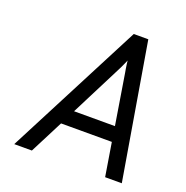

<svg xmlns="http://www.w3.org/2000/svg" viewBox="-126 -815 900 931"><g transform="rotate(20 324.0 -350.0)"><path d="M46 0 408 -700H483L601 0H515L487 -172H225L137 0ZM264 -249H475L433 -508Q431.5 -516 429.5 -528Q427.5 -540 426 -551.5Q424.5 -563 424 -569Q421.5 -563 416.5 -551.8Q411.5 -540.5 406 -528.8Q400.5 -517 396 -509Z"/></g></svg>

Font: Overpass
Style: Italic
Weight: 400
Italic angle: -10°
Designer: Delve Withrington, Dave Bailey, Thomas Jockin
Foundry: Delve Fonts LLC
Version: Version 4.000